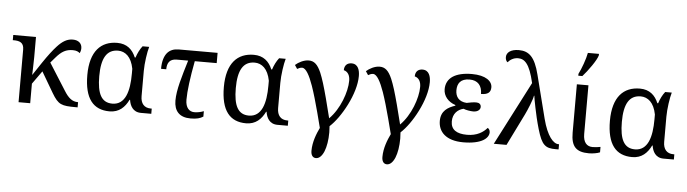

<svg xmlns="http://www.w3.org/2000/svg" viewBox="-56 -1052 5539 1548"><g transform="rotate(5 2713.0 -278.0)"><path d="M107.9 -425.8V0H202.1V-158.2L277.8 -264.2L376 -97.2C429.2 -7.3 455.1 0 571.8 0H585.9V-42H583C538.1 -42 505.9 -69.3 472.2 -124L335 -340.8L371.1 -382.8C417 -436.5 453.1 -456.1 507.8 -456.1C537.1 -456.1 554.2 -446.8 564 -437C569.8 -446.3 574.2 -461.9 574.2 -477.1C574.2 -513.7 548.8 -541 500 -541C455.6 -541 418 -520 375 -473.1C345.2 -440.9 310.1 -395 268.6 -333.5C247.6 -302.7 224.1 -267.6 198.2 -228C198.7 -249 199.7 -268.6 200.2 -287.6C201.7 -320.3 202.1 -356 202.1 -374V-536.1H18.1V-494.1H25.9C70.3 -494.1 107.9 -484.4 107.9 -425.8Z M1098.1 0H1182.1V-42H1173.8C1121.1 -42 1091.8 -75.7 1091.8 -134.8V-338.9C1091.8 -401.9 1105.5 -493.7 1118.2 -536.1H1064.9C1044.9 -511.2 1027.3 -476.1 1016.1 -440.9H1009.8C983.9 -503.4 938 -545.9 859.9 -545.9C793.9 -545.9 739.3 -524.4 701.2 -479C663.1 -433.6 641.1 -363.3 641.1 -267.1C641.1 -75.7 712.9 9.8 844.7 9.8C922.4 9.8 967.8 -35.6 998 -97.2H1002C1008.3 -51.3 1032.7 0 1098.1 0ZM737.8 -266.1C737.8 -410.2 778.8 -483.9 872.1 -483.9C900.9 -483.9 927.7 -473.6 949.7 -452.1C971.7 -430.2 988.8 -396.5 998 -348.1V-309.1C998 -236.8 990.2 -173.8 969.2 -127.9C947.8 -82 914.1 -54.2 861.8 -54.2C773.4 -54.2 737.8 -124 737.8 -266.1Z M1494.6 -453.1H1671.9V-536.1H1357.9C1319.3 -536.1 1287.1 -524.4 1264.6 -497.6C1242.2 -470.2 1229 -428.7 1229 -368.2H1271C1271 -416 1289.1 -453.1 1347.7 -453.1H1440.9C1420.9 -386.7 1402.3 -325.7 1388.7 -271C1375 -215.8 1366.7 -166.5 1366.7 -124C1366.7 -39.6 1409.7 9.8 1500 9.8C1551.3 9.8 1578.1 1.5 1602.5 -14.2V-58.1C1579.6 -48.8 1551.8 -43 1526.9 -43C1486.8 -43 1454.6 -71.3 1454.6 -138.2C1454.6 -208.5 1468.8 -318.8 1494.6 -453.1Z M2203.1 0H2287.1V-42H2278.8C2226.1 -42 2196.8 -75.7 2196.8 -134.8V-338.9C2196.8 -401.9 2210.4 -493.7 2223.1 -536.1H2169.9C2149.9 -511.2 2132.3 -476.1 2121.1 -440.9H2114.7C2088.9 -503.4 2043 -545.9 1964.8 -545.9C1898.9 -545.9 1844.2 -524.4 1806.2 -479C1768.1 -433.6 1746.1 -363.3 1746.1 -267.1C1746.1 -75.7 1817.9 9.8 1949.7 9.8C2027.3 9.8 2072.8 -35.6 2103 -97.2H2106.9C2113.3 -51.3 2137.7 0 2203.1 0ZM1842.8 -266.1C1842.8 -410.2 1883.8 -483.9 1977.1 -483.9C2005.9 -483.9 2032.7 -473.6 2054.7 -452.1C2076.7 -430.2 2093.8 -396.5 2103 -348.1V-309.1C2103 -236.8 2095.2 -173.8 2074.2 -127.9C2052.7 -82 2019 -54.2 1966.8 -54.2C1878.4 -54.2 1842.8 -124 1842.8 -266.1Z M2409.7 -539.1C2370.6 -539.1 2327.6 -516.6 2301.8 -493.2L2321.8 -462.9C2334 -470.2 2347.7 -476.1 2361.8 -476.1C2392.6 -476.1 2422.9 -420.4 2452.1 -337.4C2472.2 -279.8 2492.7 -209 2513.7 -129.4L2545.9 -4.9C2522.5 43.5 2494.6 111.8 2494.6 184.1C2494.6 217.8 2508.3 240.2 2535.6 240.2C2561.5 240.2 2584 217.8 2600.1 179.2C2615.7 140.6 2625 86.9 2625 23.9C2625 7.8 2624 -8.8 2622.6 -25.9C2667 -66.4 2715.3 -132.8 2755.9 -213.4C2795.9 -293 2822.8 -377.9 2822.8 -449.2C2822.8 -495.1 2809.6 -545.9 2755.9 -545.9C2722.7 -545.9 2697.8 -526.9 2697.8 -485.8C2732.9 -476.6 2748.5 -445.8 2748.5 -404.8C2748.5 -313 2697.3 -171.4 2613.8 -88.9C2584 -209.5 2560.5 -299.3 2540 -365.7C2529.8 -398.9 2519.5 -426.8 2510.3 -449.2C2481.9 -514.2 2453.6 -539.1 2409.7 -539.1Z M2983.9 -539.1C2944.8 -539.1 2901.9 -516.6 2876 -493.2L2896 -462.9C2908.2 -470.2 2921.9 -476.1 2936 -476.1C2966.8 -476.1 2997.1 -420.4 3026.4 -337.4C3046.4 -279.8 3066.9 -209 3087.9 -129.4L3120.1 -4.9C3096.7 43.5 3068.8 111.8 3068.8 184.1C3068.8 217.8 3082.5 240.2 3109.9 240.2C3135.7 240.2 3158.2 217.8 3174.3 179.2C3189.9 140.6 3199.2 86.9 3199.2 23.9C3199.2 7.8 3198.2 -8.8 3196.8 -25.9C3241.2 -66.4 3289.6 -132.8 3330.1 -213.4C3370.1 -293 3397 -377.9 3397 -449.2C3397 -495.1 3383.8 -545.9 3330.1 -545.9C3296.9 -545.9 3272 -526.9 3272 -485.8C3307.1 -476.6 3322.8 -445.8 3322.8 -404.8C3322.8 -313 3271.5 -171.4 3188 -88.9C3158.2 -209.5 3134.8 -299.3 3114.3 -365.7C3104 -398.9 3093.8 -426.8 3084.5 -449.2C3056.2 -514.2 3027.8 -539.1 2983.9 -539.1Z M3616.2 -403.8C3616.2 -457 3640.6 -499 3715.3 -499C3782.2 -499 3816.4 -458 3816.4 -391.1C3869.1 -391.1 3895 -408.7 3895 -451.2C3895 -500.5 3842.8 -544.9 3730 -544.9C3663.6 -544.9 3611.3 -532.2 3575.7 -508.8C3540 -484.9 3521 -449.2 3521 -403.8C3521 -349.6 3558.6 -303.7 3618.2 -284.2V-278.8C3560.1 -259.3 3504.4 -228 3504.4 -146C3504.4 -102.5 3520 -63 3553.2 -35.2C3586.4 -7.3 3637.2 9.8 3707 9.8C3781.2 9.8 3832.5 -2.9 3865.7 -21.5C3898.4 -40 3913.1 -64.9 3913.1 -88.9C3913.1 -106 3903.3 -119.1 3894 -123C3863.3 -86.9 3813 -53.2 3732.4 -53.2C3646.5 -53.2 3601.1 -84.5 3601.1 -150.9C3601.1 -213.4 3640.6 -249.5 3687 -259.8C3706.1 -251 3745.1 -245.1 3766.1 -245.1C3801.3 -245.1 3823.2 -263.2 3823.2 -286.1C3823.2 -309.1 3807.1 -319.8 3783.2 -319.8C3763.7 -319.8 3730.5 -314.5 3707 -309.1C3644 -313 3616.2 -351.1 3616.2 -403.8Z M4219.2 -514.2 3954.1 0H4057.1L4184.1 -257.8C4203.1 -296.4 4237.3 -378.9 4243.2 -414.1H4246.1C4247.6 -399.4 4253.9 -362.3 4263.2 -318.8C4272.9 -270.5 4286.6 -210 4304.2 -149.9C4323.2 -85 4339.8 -47.4 4362.8 -26.4C4385.7 -4.9 4413.6 0 4455.1 0H4478.5V-42H4473.1C4453.1 -42 4429.7 -56.2 4407.2 -87.4C4384.8 -118.7 4362.8 -167 4345.2 -235.8L4256.3 -585.9C4238.8 -656.2 4217.3 -702.6 4190.4 -731C4163.1 -759.3 4130.9 -770 4090.3 -770C4024.4 -770 3990.2 -741.7 3990.2 -705.1C3990.2 -687 3996.1 -671.9 4007.3 -664.1C4023.4 -684.1 4052.2 -704.1 4089.4 -704.1C4116.2 -704.1 4139.2 -695.3 4160.6 -667.5C4182.1 -639.6 4201.2 -592.3 4219.2 -514.2Z M4673.3 -142.1V-536.1H4579.6V-145C4579.6 -31.2 4622.1 9.8 4724.6 9.8C4755.9 9.8 4794.4 2.9 4813.5 -5.9V-49.8C4792.5 -45.9 4773.4 -43 4749.5 -43C4703.1 -43 4673.3 -73.7 4673.3 -142.1ZM4585 -606H4617.7C4638.2 -628.4 4665 -662.6 4689 -697.8C4712.4 -731.9 4731 -764.6 4735.8 -784.2V-795.9H4646C4637.2 -746.1 4607.4 -664.6 4585 -621.1Z M5327.6 0H5411.6V-42H5403.3C5350.6 -42 5321.3 -75.7 5321.3 -134.8V-338.9C5321.3 -401.9 5335 -493.7 5347.7 -536.1H5294.4C5274.4 -511.2 5256.8 -476.1 5245.6 -440.9H5239.3C5213.4 -503.4 5167.5 -545.9 5089.4 -545.9C5023.4 -545.9 4968.8 -524.4 4930.7 -479C4892.6 -433.6 4870.6 -363.3 4870.6 -267.1C4870.6 -75.7 4942.4 9.8 5074.2 9.8C5151.9 9.8 5197.3 -35.6 5227.5 -97.2H5231.4C5237.8 -51.3 5262.2 0 5327.6 0ZM4967.3 -266.1C4967.3 -410.2 5008.3 -483.9 5101.6 -483.9C5130.4 -483.9 5157.2 -473.6 5179.2 -452.1C5201.2 -430.2 5218.3 -396.5 5227.5 -348.1V-309.1C5227.5 -236.8 5219.7 -173.8 5198.7 -127.9C5177.2 -82 5143.6 -54.2 5091.3 -54.2C5002.9 -54.2 4967.3 -124 4967.3 -266.1Z"/></g></svg>

Font: The Erased English
Style: Regular
Weight: 400
Designer: Monotype Design team + ligartures altered by 180 Amsterdam
Foundry: Monotype Imaging Inc.
Version: Version 1.030;Glyphs 3.1.2 (3151)